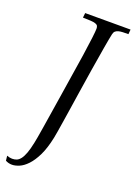

<svg xmlns="http://www.w3.org/2000/svg" viewBox="-201 -755 723 1025"><g transform="rotate(20 160.5 -242.5)"><path d="M-31.2 194.8 -34.2 167.5Q-18.1 173.8 -4.4 173.8Q9.8 173.8 21.2 169.2Q32.7 164.6 43 151.4Q53.2 138.2 62 114.5Q70.8 90.8 78.6 53.2Q83.5 31.2 95.2 -41.7Q106.9 -114.7 126.5 -240.2L163.1 -475.1Q182.1 -605 182.1 -632.8Q182.1 -642.6 178.7 -648.4Q175.3 -654.3 165.5 -657.7Q155.8 -661.1 138.4 -662.1Q121.1 -663.1 93.8 -663.6L96.7 -690.4H226.6H354.5L352.1 -663.6Q335 -663.6 321 -663.1Q307.1 -662.6 296.6 -659.9Q286.1 -657.2 279.3 -651.1Q272.5 -645 270 -633.3Q264.2 -606.9 255.1 -553.7Q246.1 -500.5 232.4 -416.5Q228.5 -391.6 222.7 -354.2Q216.8 -316.9 210.4 -275.1Q204.1 -233.4 197.5 -190.2Q190.9 -147 185.1 -110.1Q179.2 -73.2 174.8 -45.7Q170.4 -18.1 168 -7.8Q154.8 55.2 134.8 96.2Q114.7 137.2 92 161.1Q69.3 185.1 46.6 194.6Q23.9 204.1 5.9 204.1Q-14.6 204.1 -31.2 194.8Z"/></g></svg>

Font: XB Kayhan
Style: Italic
Weight: 400
Italic angle: -12°
Designer: Behnam
Foundry: Irmug
Version: Version 7.300 2009